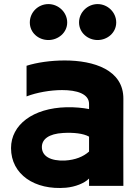

<svg xmlns="http://www.w3.org/2000/svg" viewBox="-20 -846 676 940"><path d="M549 -736C549 -786 507 -826 458 -826C409 -826 367 -786 367 -736C367 -686 410 -650 458 -650C506 -650 549 -686 549 -736ZM309 -736C309 -786 266 -826 217 -826C167 -826 126 -786 126 -736C126 -686 168 -650 217 -650C265 -650 309 -686 309 -736ZM416 28V64H584C584 -82 583 -222 584 -362C585 -504 439 -550 297 -550C228 -550 160 -540 110 -524V-374C159 -393 226 -405 284 -405C356 -405 416 -387 416 -337V-312C387 -318 344 -322 306 -321C141 -317 34 -235 34 -121C34 8 150 86 303 73C348 69 394 51 416 28ZM416 -177V-104C388 -79 349 -63 298 -60C228 -57 185 -81 185 -126C185 -164 218 -191 289 -195C339 -198 388 -193 416 -177Z"/></svg>

Font: LINE Seed JP_OTF ExtraBold
Style: Regular
Weight: 800
Designer: LY Corporation & Fontrix & Fontworks
Version: Version 1.013